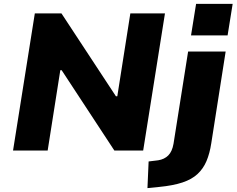

<svg xmlns="http://www.w3.org/2000/svg" viewBox="-20 -774 1216 987"><path d="M47 0 159 -705H296L576 -279H583L650 -705H828L716 0H568L297 -413H290L225 0ZM962 -592 988 -754H1176L1150 -592ZM738 193 744 56 793 50Q825 45 845 25Q865 5 872 -35L947 -509H1140L1066 -37Q1058 15 1041.5 54Q1025 93 995.5 120.5Q966 148 918 164Q870 180 798 187Z"/></svg>

Font: Nunito Sans 6pt Black
Style: Italic
Weight: 900
Italic angle: -9°
Version: Version 3.101;gftools[0.9.27]